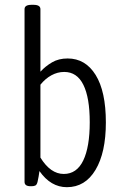

<svg xmlns="http://www.w3.org/2000/svg" viewBox="-20 -772 514 798"><path d="M258 6Q191 6 144 -61Q141 -38 136 -16Q133 -4 127 -1Q121 2 111 2H107Q82 2 82 -16V-734Q82 -752 111 -752H119Q148 -752 148 -734V-474Q169 -497 196.5 -513Q224 -529 261 -529Q335 -529 377.5 -460.5Q420 -392 420 -263Q420 -138 377 -66Q334 6 258 6ZM245 -49Q299 -49 326 -105Q353 -161 353 -264Q353 -366 326.5 -419.5Q300 -473 247 -473Q219 -473 193.5 -459Q168 -445 148 -420V-117Q190 -49 245 -49Z"/></svg>

Font: Asap Condensed Light
Style: Regular
Weight: 300
Width: 3
Designer: Pablo Cosgaya
Foundry: Omnibus-Type
Version: Version 3.001; ttfautohint (v1.8.4.7-5d5b)